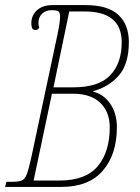

<svg xmlns="http://www.w3.org/2000/svg" viewBox="-42 -734 549 754"><path d="M-22 0 -17 -20H4Q29 -20 42 -24.5Q55 -29 63 -49.5Q71 -70 81 -116L184 -600Q190 -629 192 -644.5Q194 -660 194 -666Q194 -685 187.5 -689.5Q181 -694 161 -694Q138 -694 123.5 -680.5Q109 -667 109 -644Q109 -633 112 -625Q106 -616 98 -616Q87 -616 84 -624Q81 -632 81 -642Q81 -673 103 -693.5Q125 -714 165 -714H293Q382 -714 423 -675.5Q464 -637 464 -569Q464 -483 425 -438Q386 -393 324 -376V-374Q365 -364 391 -326.5Q417 -289 417 -234Q417 -128 362 -64Q307 0 200 0ZM245 -391Q346 -391 391 -438.5Q436 -486 436 -568Q436 -689 290 -689H230L168 -391ZM191 -25Q295 -25 342 -81.5Q389 -138 389 -234Q389 -294 352 -330Q315 -366 244 -366H162L90 -25Z"/></svg>

Font: Noto Serif ExtraCondensed Thin
Style: Italic
Weight: 100
Width: 2
Italic angle: -12°
Designer: Monotype Design Team
Foundry: Monotype Imaging Inc.
Version: Version 2.013